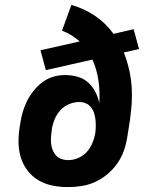

<svg xmlns="http://www.w3.org/2000/svg" viewBox="-20 -755 640 783"><path d="M257 8Q224 8 192.5 1.5Q161 -5 135 -21Q109 -37 90.5 -62Q72 -87 63.5 -117.5Q55 -148 55.5 -181Q56 -214 62 -247Q65 -270 71.5 -294Q78 -318 89 -340.5Q100 -363 116 -383.5Q132 -404 152.5 -419.5Q173 -435 197 -442Q221 -449 245 -449Q271 -449 296 -442Q321 -435 339 -419Q357 -403 368.5 -381Q380 -359 385 -334Q388 -381 381.5 -426.5Q375 -472 357 -512L167 -469L145 -550L305 -586Q289 -600 271.5 -611Q254 -622 233 -630L271 -735Q324 -720 368 -690Q412 -660 443 -617L525 -636L547 -555L485 -541Q499 -505 507.5 -467Q516 -429 517.5 -389Q519 -349 515 -308.5Q511 -268 504 -227L499 -196Q495 -169 485.5 -141.5Q476 -114 459 -89.5Q442 -65 419 -45.5Q396 -26 369 -13.5Q342 -1 313.5 3.5Q285 8 257 8ZM258 -102Q278 -102 297.5 -110Q317 -118 332 -133.5Q347 -149 355.5 -168.5Q364 -188 368 -208Q370 -222 370.5 -236.5Q371 -251 369.5 -265.5Q368 -280 364 -293Q360 -306 351.5 -317Q343 -328 330.5 -333.5Q318 -339 303 -339Q282 -339 261 -330Q240 -321 225 -304Q210 -287 202 -266.5Q194 -246 191 -225Q189 -211 188 -196.5Q187 -182 188.5 -168.5Q190 -155 195 -142.5Q200 -130 209 -120.5Q218 -111 231 -106.5Q244 -102 258 -102Z"/></svg>

Font: Iosevka HT Extrabold Extended
Style: Italic
Weight: 800
Width: 7
Italic angle: -9°
Monospace: yes
Designer: Belleve Invis
Foundry: Belleve Invis
Version: Version 32.3.0; ttfautohint (v1.8.4)